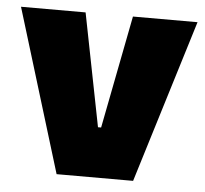

<svg xmlns="http://www.w3.org/2000/svg" viewBox="-49 -565 650 610"><g transform="rotate(5 275.5 -260.0)"><path d="M153 0H397L557 -520H351L281 -160H271L200 -520H-6Z"/></g></svg>

Font: Fixel Text Black
Style: Regular
Weight: 900
Width: 4
Designer: AlfaBravo + MacPaw
Foundry: Kyrylo Tkachov, Marchela Mozhyna, Serhii Makarenko, Maria Weinstein, Zakhar Kryvoshyya
Version: Version 1.211